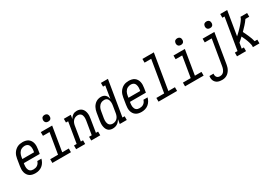

<svg xmlns="http://www.w3.org/2000/svg" viewBox="35 -1832 4431 3133"><g transform="rotate(-30 2250.5 -265.0)"><path d="M206 8Q177 8 149.5 2Q122 -4 100 -19Q78 -34 63 -57Q48 -80 41.5 -106.5Q35 -133 35.5 -162Q36 -191 41 -219L62 -349Q66 -374 74 -398.5Q82 -423 96 -445.5Q110 -468 130 -486.5Q150 -505 173.5 -517Q197 -529 222.5 -533.5Q248 -538 273 -538Q301 -538 328.5 -531.5Q356 -525 377.5 -510Q399 -495 413.5 -472Q428 -449 434 -422.5Q440 -396 439.5 -367.5Q439 -339 434 -311L421 -230H121L117 -208Q115 -191 114 -173.5Q113 -156 115.5 -139.5Q118 -123 125 -108Q132 -93 144 -82Q156 -71 172.5 -66.5Q189 -62 206 -62Q226 -62 245.5 -66.5Q265 -71 282.5 -83Q300 -95 311.5 -112.5Q323 -130 328 -150H406Q398 -117 380 -86Q362 -55 334 -33Q306 -11 272.5 -1.5Q239 8 206 8ZM133 -300H354L358 -322Q361 -339 361.5 -356.5Q362 -374 359.5 -390.5Q357 -407 350.5 -422Q344 -437 332.5 -447.5Q321 -458 305 -463Q289 -468 271 -468Q255 -468 238.5 -464Q222 -460 207 -451.5Q192 -443 180 -430Q168 -417 159.5 -401.5Q151 -386 146.5 -370Q142 -354 139 -338Z M526 0V-70H673L738 -460H614V-530H828L752 -70H876V0ZM806 -618Q791 -618 777.5 -623Q764 -628 755.5 -639.5Q747 -651 744.5 -665.5Q742 -680 745 -695Q747 -705 752 -715Q757 -725 766 -731.5Q775 -738 785.5 -740.5Q796 -743 806 -743Q821 -743 835 -737.5Q849 -732 857 -720.5Q865 -709 867.5 -694.5Q870 -680 868 -665Q866 -655 860.5 -645Q855 -635 846 -628.5Q837 -622 826.5 -620Q816 -618 806 -618Z M974 0V-70H1024L1089 -460H1048V-530H1179L1167 -456Q1176 -474 1189.5 -489.5Q1203 -505 1220 -517Q1237 -529 1256.5 -533.5Q1276 -538 1295 -538Q1321 -538 1345.5 -529.5Q1370 -521 1388 -504Q1406 -487 1416 -464Q1426 -441 1430 -415.5Q1434 -390 1432.5 -363.5Q1431 -337 1426 -311L1387 -70H1428V0H1258V-70H1308L1350 -322Q1352 -339 1353.5 -356Q1355 -373 1353 -389Q1351 -405 1345.5 -420Q1340 -435 1329 -446Q1318 -457 1303 -462.5Q1288 -468 1271 -468Q1248 -468 1225.5 -459Q1203 -450 1186.5 -432Q1170 -414 1161 -392Q1152 -370 1148 -347L1103 -70H1144V0Z M1661 8Q1661 8 1661 8Q1661 8 1661 8Q1661 8 1661 8Q1661 8 1661 8Q1635 8 1611.5 -0.5Q1588 -9 1572 -27Q1556 -45 1547.5 -68.5Q1539 -92 1536 -116.5Q1533 -141 1535 -167.5Q1537 -194 1541 -219L1562 -349Q1566 -373 1573 -396Q1580 -419 1591.5 -440.5Q1603 -462 1620 -481Q1637 -500 1658 -513Q1679 -526 1703 -532Q1727 -538 1750 -538Q1773 -538 1794.5 -531Q1816 -524 1831.5 -508.5Q1847 -493 1855.5 -473Q1864 -453 1868 -431L1906 -665H1865V-735H1997L1887 -70H1928V0H1796L1810 -81Q1798 -61 1782 -43.5Q1766 -26 1746.5 -14Q1727 -2 1705 3Q1683 8 1661 8ZM1704 -62Q1726 -62 1749 -71Q1772 -80 1788.5 -98Q1805 -116 1814 -138Q1823 -160 1827 -183L1848 -313Q1851 -331 1852.5 -348.5Q1854 -366 1852 -382.5Q1850 -399 1845 -415Q1840 -431 1829.5 -443.5Q1819 -456 1803.5 -462Q1788 -468 1770 -468Q1754 -468 1737.5 -464Q1721 -460 1706 -451Q1691 -442 1679.5 -429Q1668 -416 1659.5 -401Q1651 -386 1646.5 -370Q1642 -354 1639 -338L1617 -208Q1615 -191 1614 -173.5Q1613 -156 1615.5 -140Q1618 -124 1624.5 -109Q1631 -94 1642.5 -83Q1654 -72 1670 -67Q1686 -62 1703 -62Z M2206 8Q2177 8 2149.5 2Q2122 -4 2100 -19Q2078 -34 2063 -57Q2048 -80 2041.5 -106.5Q2035 -133 2035.5 -162Q2036 -191 2041 -219L2062 -349Q2066 -374 2074 -398.5Q2082 -423 2096 -445.5Q2110 -468 2130 -486.5Q2150 -505 2173.5 -517Q2197 -529 2222.5 -533.5Q2248 -538 2273 -538Q2301 -538 2328.5 -531.5Q2356 -525 2377.5 -510Q2399 -495 2413.5 -472Q2428 -449 2434 -422.5Q2440 -396 2439.5 -367.5Q2439 -339 2434 -311L2421 -230H2121L2117 -208Q2115 -191 2114 -173.5Q2113 -156 2115.5 -139.5Q2118 -123 2125 -108Q2132 -93 2144 -82Q2156 -71 2172.5 -66.5Q2189 -62 2206 -62Q2226 -62 2245.5 -66.5Q2265 -71 2282.5 -83Q2300 -95 2311.5 -112.5Q2323 -130 2328 -150H2406Q2398 -117 2380 -86Q2362 -55 2334 -33Q2306 -11 2272.5 -1.5Q2239 8 2206 8ZM2133 -300H2354L2358 -322Q2361 -339 2361.5 -356.5Q2362 -374 2359.5 -390.5Q2357 -407 2350.5 -422Q2344 -437 2332.5 -447.5Q2321 -458 2305 -463Q2289 -468 2271 -468Q2255 -468 2238.5 -464Q2222 -460 2207 -451.5Q2192 -443 2180 -430Q2168 -417 2159.5 -401.5Q2151 -386 2146.5 -370Q2142 -354 2139 -338Z M2526 0V-70H2673L2772 -665H2647V-735H2862L2752 -70H2876V0Z M3026 0V-70H3173L3238 -460H3114V-530H3328L3252 -70H3376V0ZM3306 -618Q3291 -618 3277.5 -623Q3264 -628 3255.5 -639.5Q3247 -651 3244.5 -665.5Q3242 -680 3245 -695Q3247 -705 3252 -715Q3257 -725 3266 -731.5Q3275 -738 3285.5 -740.5Q3296 -743 3306 -743Q3321 -743 3335 -737.5Q3349 -732 3357 -720.5Q3365 -709 3367.5 -694.5Q3370 -680 3368 -665Q3366 -655 3360.5 -645Q3355 -635 3346 -628.5Q3337 -622 3326.5 -620Q3316 -618 3306 -618Z M3605 213Q3583 213 3561 209.5Q3539 206 3520 197Q3501 188 3486.5 173Q3472 158 3463.5 139Q3455 120 3453 98Q3451 76 3455 54Q3455 54 3455 53.5Q3455 53 3455 53H3532Q3532 53 3532 53Q3532 53 3532 53Q3529 70 3532 87.5Q3535 105 3545 118Q3555 131 3571 137Q3587 143 3605 143Q3620 143 3634.5 138.5Q3649 134 3661.5 124.5Q3674 115 3683 102Q3692 89 3698 75Q3704 61 3708 46.5Q3712 32 3714 18L3794 -460H3663V-530H3884L3791 29Q3787 52 3780.5 74.5Q3774 97 3762 118.5Q3750 140 3733.5 158.5Q3717 177 3696 189.5Q3675 202 3651.5 207.5Q3628 213 3605 213ZM3856 -618Q3841 -618 3827.5 -623Q3814 -628 3805.5 -639.5Q3797 -651 3794.5 -665.5Q3792 -680 3795 -695Q3797 -705 3802 -715Q3807 -725 3816 -731.5Q3825 -738 3835.5 -740.5Q3846 -743 3856 -743Q3871 -743 3885 -737.5Q3899 -732 3907 -720.5Q3915 -709 3917.5 -694.5Q3920 -680 3918 -665Q3916 -655 3910.5 -645Q3905 -635 3896 -628.5Q3887 -622 3876.5 -620Q3866 -618 3856 -618Z M4005 0V-70H4055L4154 -665H4113V-735H4244L4169 -282Q4184 -295 4199 -309Q4214 -323 4229 -337.5Q4244 -352 4258 -367Q4272 -382 4286 -397Q4300 -412 4313 -427.5Q4326 -443 4338.5 -459.5Q4351 -476 4362 -493.5Q4373 -511 4376 -530H4501V-460H4429Q4398 -415 4361 -375Q4324 -335 4286 -296Q4300 -269 4313 -241.5Q4326 -214 4338 -186Q4350 -158 4360.5 -129Q4371 -100 4378 -70H4428V0H4304Q4308 -22 4304 -44Q4300 -66 4294 -86.5Q4288 -107 4281 -127Q4274 -147 4265.5 -166.5Q4257 -186 4248 -205Q4239 -224 4230 -243Q4211 -225 4191 -207Q4171 -189 4151 -172L4134 -70H4175V0Z"/></g></svg>

Font: Iosevka Curly Slab Oblique
Style: Regular
Weight: 400
Italic angle: -9°
Monospace: yes
Designer: Belleve Invis
Foundry: Belleve Invis
Version: Version 11.1.0; ttfautohint (v1.8.3)